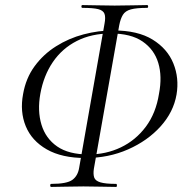

<svg xmlns="http://www.w3.org/2000/svg" viewBox="-20 -697 738 757"><path d="M317 -74Q224 -74 164.5 -108Q105 -142 81.5 -199.5Q58 -257 71 -326Q82 -389 116.5 -436Q151 -483 201 -514.5Q251 -546 309.5 -561.5Q368 -577 427 -577Q523 -577 581.5 -541Q640 -505 663.5 -447Q687 -389 676 -324Q664 -255 613 -198.5Q562 -142 485 -108Q408 -74 317 -74ZM329 -88Q398 -88 456.5 -116Q515 -144 555 -197.5Q595 -251 607 -328Q620 -396 604 -449Q588 -502 542 -533.5Q496 -565 417 -565Q341 -565 283 -535.5Q225 -506 188.5 -452.5Q152 -399 139 -327Q127 -260 143.5 -205.5Q160 -151 205.5 -119.5Q251 -88 329 -88ZM182 40Q178 40 178 34Q178 28 182 28Q244 28 265.5 12Q287 -4 292 -35L392 -603Q397 -629 392 -642.5Q387 -656 367 -661Q347 -666 305 -666Q301 -666 301 -671.5Q301 -677 305 -677Q331 -677 364 -676Q397 -675 432 -675Q471 -675 503.5 -676Q536 -677 560 -677Q564 -677 564 -671.5Q564 -666 560 -666Q518 -666 496 -660Q474 -654 464.5 -638.5Q455 -623 450 -597L350 -31Q347 -10 351.5 3Q356 16 376 22Q396 28 438 28Q441 28 441 34Q441 40 438 40Q411 40 379 39Q347 38 309 38Q273 38 239.5 39Q206 40 182 40Z"/></svg>

Font: Cormorant
Style: Italic
Weight: 400
Italic angle: -10°
Designer: Christian Thalmann (Catharsis Fonts)
Foundry: Catharsis Fonts
Version: Version 4.000